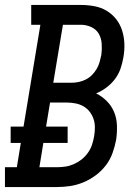

<svg xmlns="http://www.w3.org/2000/svg" viewBox="-44 -755 564 775"><path d="M-24 0V-80H24L40 -178H-1V-244H51L119 -655H82V-735H282Q310 -735 337 -730Q364 -725 386.5 -711.5Q409 -698 425 -677.5Q441 -657 449 -631.5Q457 -606 458 -578.5Q459 -551 454 -523Q450 -500 442.5 -478Q435 -456 420.5 -436.5Q406 -417 386 -402Q366 -387 344 -378Q368 -366 387 -347Q406 -328 416.5 -303Q427 -278 428 -249Q429 -220 425 -192Q420 -165 410.5 -138Q401 -111 383.5 -88Q366 -65 342.5 -47.5Q319 -30 292.5 -19Q266 -8 239 -4Q212 0 185 0ZM171 -421H244Q259 -421 273.5 -424Q288 -427 302 -434Q316 -441 327 -452Q338 -463 346 -476.5Q354 -490 358 -504.5Q362 -519 365 -533Q368 -555 366.5 -578Q365 -601 354.5 -619Q344 -637 324 -646Q304 -655 282 -655H210ZM185 -80Q202 -80 219.5 -82.5Q237 -85 254 -92.5Q271 -100 285.5 -111.5Q300 -123 311 -138.5Q322 -154 327.5 -171Q333 -188 336 -205Q339 -223 339 -241Q339 -259 333.5 -275Q328 -291 318 -304Q308 -317 293.5 -325.5Q279 -334 261.5 -337.5Q244 -341 227 -341H158L142 -244H229V-178H131L115 -80Z"/></svg>

Font: Iosevka Curly Slab MdObl
Style: Regular
Weight: 500
Italic angle: -9°
Monospace: yes
Designer: Belleve Invis
Foundry: Belleve Invis
Version: Version 11.0.0; ttfautohint (v1.8.3)